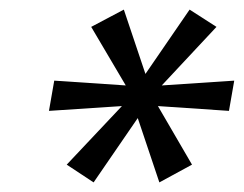

<svg xmlns="http://www.w3.org/2000/svg" viewBox="-20 -737 508 400"><path d="M119 -394 234 -516 82 -506 93 -569 242 -559 170 -681 238 -717 283 -583 375 -717 431 -681 317 -559 468 -569 457 -506 309 -516 380 -394 312 -357 267 -491 175 -357Z"/></svg>

Font: Sarabun Light
Style: Italic
Weight: 300
Italic angle: -10°
Designer: Suppakit Chalermlarp | Katatrad Co.,Ltd.
Foundry: Cadson Demak Co.,Ltd.
Version: Version 1.000; ttfautohint (v1.6)